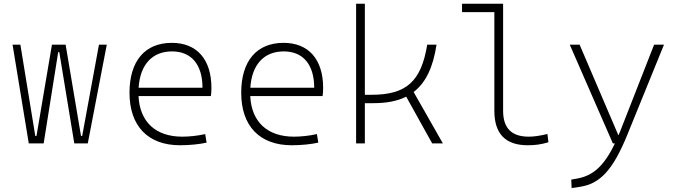

<svg xmlns="http://www.w3.org/2000/svg" viewBox="-20 -752 3556 1007"><path d="M369.6 0H440.4L540 -517.6H499L411.1 -39.1H404.8L324.2 -517.6H252.4L171.4 -39.1H165L86.9 -517.6H45.9L130.9 0H209L285.2 -478.5H291Z M924.3 9.8C974.6 9.8 1026.4 4.4 1063.5 -3.9L1056.2 -48.8C1018.1 -40 972.7 -35.2 936 -35.2C795.9 -35.2 712.9 -113.3 706.5 -248H1085.9C1087.9 -258.3 1088.9 -274.4 1088.9 -291C1088.9 -440.4 1012.7 -527.3 881.3 -527.3C740.2 -527.3 659.2 -432.1 659.2 -265.6C659.2 -90.8 755.9 9.8 924.3 9.8ZM707 -292C714.8 -413.1 778.3 -482.4 882.3 -482.4C983.9 -482.4 1042 -413.1 1042 -292Z M1510.3 9.8C1560.5 9.8 1612.3 4.4 1649.4 -3.9L1642.1 -48.8C1604 -40 1558.6 -35.2 1522 -35.2C1381.8 -35.2 1298.8 -113.3 1292.5 -248H1671.9C1673.8 -258.3 1674.8 -274.4 1674.8 -291C1674.8 -440.4 1598.6 -527.3 1467.3 -527.3C1326.2 -527.3 1245.1 -432.1 1245.1 -265.6C1245.1 -90.8 1341.8 9.8 1510.3 9.8ZM1293 -292C1300.8 -413.1 1364.3 -482.4 1468.3 -482.4C1569.8 -482.4 1627.9 -413.1 1627.9 -292Z M1847.7 0H1893.6V-210.9H1938.5C2007.3 -210.9 2064.5 -221.7 2110.4 -245.1L2246.6 0H2302.7L2149.4 -269.5C2213.4 -318.4 2251.5 -399.4 2269.5 -517.6H2220.7C2189 -325.2 2111.8 -254.9 1928.7 -254.9H1893.6V-732.4H1847.7Z M2748 9.8C2787.1 9.8 2819.3 5.4 2856.4 -5.9L2851.1 -49.3C2810.5 -39.6 2780.8 -35.2 2752.9 -35.2C2663.1 -35.2 2618.7 -80.1 2618.7 -170.9V-732.4H2403.3V-688.5H2572.8V-170.9C2572.8 -50.3 2630.9 9.8 2748 9.8Z M2978 234.4 3020.5 228C3126.5 212.4 3194.3 141.1 3270.5 -45.9L3462.4 -517.6H3410.6L3235.4 -70.3C3231.9 -61 3228 -52.2 3224.6 -43.9H3222.7L3020 -517.6H2968.3L3194.3 0H3205.1C3147.5 120.6 3088.9 169.4 3008.8 184.1L2976.1 189.9Z"/></svg>

Font: Cascadia Code PL ExtraLight
Style: Regular
Weight: 200
Monospace: yes
Designer: Aaron Bell
Foundry: Saja Typeworks
Version: Version 2404.023